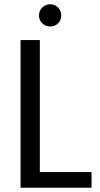

<svg xmlns="http://www.w3.org/2000/svg" viewBox="-20 -886 472 906"><path d="M77 -697H168V-74H412V0H77ZM254 -776Q239 -761 217 -761Q195 -761 179.5 -776Q164 -791 164 -813Q164 -835 179.5 -850.5Q195 -866 217 -866Q239 -866 254 -850.5Q269 -835 269 -813Q269 -791 254 -776Z"/></svg>

Font: SVN-Poppins
Style: Regular
Weight: 400
Designer: Ninad Kale (Devanagari), Jonny Pinhorn (Latin)
Foundry: Indian Type Foundry
Version: Version 3.002 2017